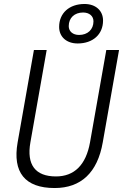

<svg xmlns="http://www.w3.org/2000/svg" viewBox="-20 -948 626 978"><path d="M258.3 9.8C392.6 9.8 476.6 -68.8 503.4 -222.7L586.4 -693.4H521.5L438.5 -222.7C418 -108.4 358.9 -49.3 265.1 -49.3C159.7 -49.3 114.7 -108.9 134.8 -222.7L217.8 -693.4H152.8L69.8 -222.7C43 -69.8 107.4 9.8 258.3 9.8ZM375.5 -726.6C453.1 -726.6 504.9 -772.9 504.9 -843.3C504.9 -894 467.3 -927.7 410.6 -927.7C333 -927.7 281.2 -881.3 281.2 -811C281.2 -760.3 318.8 -726.6 375.5 -726.6ZM382.8 -770C351.1 -770 330.1 -788.1 330.1 -814.9C330.1 -856.9 359.4 -884.3 403.3 -884.3C435.1 -884.3 456.1 -866.2 456.1 -839.4C456.1 -797.9 426.8 -770 382.8 -770Z"/></svg>

Font: Cascadia Mono PL Light
Style: Italic
Weight: 300
Italic angle: -10°
Monospace: yes
Designer: Aaron Bell
Foundry: Saja Typeworks
Version: Version 2404.023